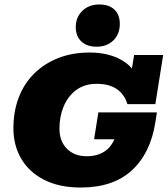

<svg xmlns="http://www.w3.org/2000/svg" viewBox="-20 -829 750 859"><path d="M341 10Q246 10 178.5 -24Q111 -58 75.5 -118Q40 -178 40 -255Q40 -330 63.5 -392Q87 -454 132 -499Q177 -544 240 -569Q303 -594 381 -594Q470 -594 530.5 -556.5Q591 -519 605 -448L563 -478L580 -583H710L675 -363H550Q537 -407 502.5 -430.5Q468 -454 413 -454Q359 -454 322 -427Q285 -400 265.5 -354.5Q246 -309 246 -254Q246 -197 279.5 -163.5Q313 -130 368 -130Q421 -130 455.5 -157Q490 -184 506 -246L555 -206H401L420 -326H682L675 -281Q653 -143 569.5 -66.5Q486 10 341 10ZM412 -620Q369 -620 344 -643.5Q319 -667 319 -708Q319 -752 348.5 -780.5Q378 -809 424 -809Q468 -809 492 -786Q516 -763 516 -722Q516 -676 487 -648Q458 -620 412 -620Z"/></svg>

Font: Rokkitt SemiBold Black
Style: Italic
Weight: 900
Italic angle: -9°
Version: Version 3.103